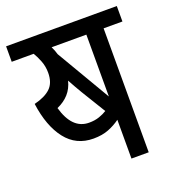

<svg xmlns="http://www.w3.org/2000/svg" viewBox="-117 -713 728 805"><g transform="rotate(-20 247.0 -311.0)"><path d="M410 -553V0H333V-173Q310 -156 281 -144.5Q252 -133 213 -133Q136 -133 90 -192Q44 -251 30 -354Q79 -366 103.5 -389.5Q128 -413 128 -458Q128 -486 118.5 -510.5Q109 -535 98 -553H0V-622H494V-553ZM333 -553H178Q187 -535 192 -517L333 -277ZM232 -333Q224 -346 214.5 -363Q205 -380 195 -398Q187 -365 166.5 -342Q146 -319 114 -305Q143 -202 218 -202Q244 -202 264 -209Q284 -216 298 -225Z"/></g></svg>

Font: Noto Sans Devanagari Condensed
Style: Regular
Weight: 400
Width: 3
Designer: Jelle Bosma - Monotype Design Team
Foundry: Monotype Imaging Inc.
Version: Version 2.004; ttfautohint (v1.8.4.7-5d5b)